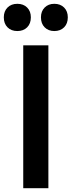

<svg xmlns="http://www.w3.org/2000/svg" viewBox="-38 -988 376 1008"><path d="M53 -825Q21 -825 1.5 -844.5Q-18 -864 -18 -897Q-18 -929 1.5 -948.5Q21 -968 53 -968Q85 -968 104.5 -948.5Q124 -929 124 -897Q124 -864 104.5 -844.5Q85 -825 53 -825ZM247 -825Q216 -825 196.5 -844.5Q177 -864 177 -897Q177 -929 196.5 -948.5Q216 -968 247 -968Q279 -968 298.5 -948.5Q318 -929 318 -897Q318 -864 298.5 -844.5Q279 -825 247 -825ZM84 -750H216V0H84Z"/></svg>

Font: Bounded
Style: Regular
Weight: 400
Designer: Vlad Churkin
Version: Version 1.0